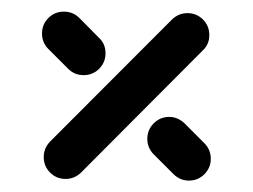

<svg xmlns="http://www.w3.org/2000/svg" viewBox="-20 -427 441 335"><path d="M237 -184.8Q237 -200.4 248.1 -211.7Q259.3 -223 275.2 -223Q290 -223 301.9 -211.9L337 -176.7Q342.2 -171.5 345 -164.6Q347.8 -157.8 347.8 -150Q347.8 -134.4 336.7 -123.1Q325.6 -111.9 309.6 -111.9Q294.1 -111.9 282.6 -123.3L247.8 -158.1Q242.6 -163.3 239.8 -170.2Q237 -177 237 -184.8ZM94.4 -114.8Q78.5 -114.8 67.4 -125.9Q56.3 -137 56.3 -153Q56.3 -168.1 67 -179.6L280.4 -393.3Q291.9 -404.1 307 -404.1Q323 -404.1 334.1 -393Q345.2 -381.9 345.2 -365.9Q345.2 -349.6 334.1 -339.3L121.1 -125.6Q109.6 -114.8 94.4 -114.8ZM53.3 -368.5Q53.3 -384.4 64.4 -395.6Q75.6 -406.7 91.5 -406.7Q107.4 -406.7 118.5 -395.6L153 -360.7Q164.1 -350.4 164.1 -334.1Q164.1 -318.1 153 -307Q141.9 -295.9 125.9 -295.9Q110 -295.9 98.9 -307L64.4 -341.5Q53.3 -352.6 53.3 -368.5Z"/></svg>

Font: 26F Galaxy Sans
Style: Bold
Weight: 700
Designer: C₂₉H₂₅N₃O₅
Version: Version 1.100